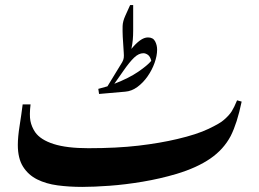

<svg xmlns="http://www.w3.org/2000/svg" viewBox="-20 -734 1019 754"><path d="M303 0Q252 0 206.5 -6Q161 -12 126 -29.5Q91 -47 70.5 -79.5Q50 -112 50 -165Q50 -196 57 -240Q64 -284 69 -324H100Q95 -282 99.5 -259Q104 -236 118 -215Q139 -185 190.5 -168.5Q242 -152 327 -152Q439 -152 524 -162Q609 -172 676 -188Q753 -206 799 -228Q845 -250 859 -263Q880 -281 890 -297Q900 -313 911 -340L929 -335Q920 -292 909.5 -259Q899 -226 886 -200Q858 -147 805.5 -111Q753 -75 673 -51Q609 -32 540.5 -20.5Q472 -9 410 -4.5Q348 0 303 0ZM369 -365 366 -385Q384 -390 402 -395L460 -490Q465 -499 466 -507Q467 -515 466 -527L462 -590Q461 -613 461.5 -631.5Q462 -650 472 -672L491 -714H503V-614Q503 -595 501.5 -578Q500 -561 496 -542Q513 -563 529.5 -575Q546 -587 561 -587Q581 -587 589 -572Q597 -557 597 -539Q597 -515 587 -487Q577 -459 559.5 -434Q542 -409 519.5 -392.5Q497 -376 472 -374ZM464 -455 429 -405Q486 -427 522.5 -452Q559 -477 574 -495Q570 -512 561 -518.5Q552 -525 543 -525Q525 -525 507 -508Q489 -491 464 -455Z"/></svg>

Font: Gulzar
Style: Regular
Weight: 400
Designer: Borna Izadpanah, Alice Savoie, Simon Cozens, Fiona Ross
Version: Version 1.000;[7b34f74]; ttfautohint (v1.8.4)